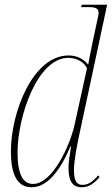

<svg xmlns="http://www.w3.org/2000/svg" viewBox="-20 -780 472 810"><path d="M113 10C166 10 222 -33 277 -162H280C274 -127 269 -98 269 -72C269 -17 285 10 325 10C356 10 379 -8 400 -33L394 -40C372 -14 352 0 329 0C304 0 292 -16 292 -63C292 -97 303 -158 312 -200L432 -760H325L322 -750H356C385 -750 396 -743 396 -725C396 -719 394 -712 392 -702L369 -594C365 -572 357 -537 352 -507C333 -531 306 -546 269 -546C120 -546 26 -309 26 -141C26 -53 48 10 113 10ZM119 -4C79 -4 54 -41 54 -136C54 -289 138 -536 268 -536C300 -536 333 -521 347 -492L294 -251C275 -167 202 -4 119 -4Z"/></svg>

Font: Noto Serif Display Condensed Thin
Style: Italic
Weight: 100
Width: 3
Italic angle: -12°
Designer: Monotype Design Team
Foundry: Monotype Imaging Inc.
Version: Version 2.009